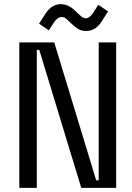

<svg xmlns="http://www.w3.org/2000/svg" viewBox="-20 -904 636 924"><path d="M241 -700 443 -36H455V-700H539V0H371L169 -664H157V0H73V-700ZM241 -798 215 -758 168 -790 200 -840Q230 -884 273 -884Q313 -884 350 -844Q360 -834 372 -824Q382 -816 393 -816Q410 -816 427 -840L453 -881L500 -849L468 -799Q439 -755 396 -755Q371 -755 355 -765Q338 -776 322 -792Q309 -805 297 -815Q289 -822 276 -822Q258 -822 241 -798Z"/></svg>

Font: Rilu
Style: Regular
Weight: 500
Designer: Alí Sinisterra
Foundry: Alí Sinisterra
Version: 0.1